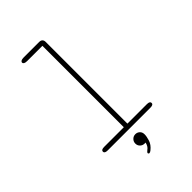

<svg xmlns="http://www.w3.org/2000/svg" viewBox="-275 -869 1169 1169"><g transform="rotate(-45 309.5 -285.0)"><path d="M125.5 0Q111.5 0 105.2 -4Q99 -8 99 -15Q99 -22.5 105.2 -26.5Q111.5 -30.5 125.5 -30.5H294.5V-731.5H163Q149 -731.5 141.8 -735.5Q134.5 -739.5 134.5 -746.5Q134.5 -753.5 141.8 -757.8Q149 -762 163 -762H297Q311 -762 318.2 -754.8Q325.5 -747.5 325.5 -733.5V-30.5H492.5Q506.5 -30.5 512.8 -26.5Q519 -22.5 519 -15Q519 -8 512.8 -4Q506.5 0 492.5 0ZM314 49Q330 49 341.8 59.8Q353.5 70.5 353.5 89.5Q353.5 108 345 135.2Q336.5 162.5 308.5 184.5Q304 188 300.2 189.8Q296.5 191.5 293 191.5Q289.5 191.5 287.5 188.8Q285.5 186 285.5 184.5Q285.5 181 288.8 177Q292 173 297.5 169Q308 162 314 151.2Q320 140.5 322 129Q321 129.5 318.2 129.5Q315.5 129.5 314 129.5Q297 129.5 285.2 118Q273.5 106.5 273.5 89.5Q273.5 73 285.2 61Q297 49 314 49Z"/></g></svg>

Font: Sono ExtraLight
Style: Regular
Weight: 200
Designer: Tyler Finck
Foundry: Tyler Finck
Version: Version 2.112